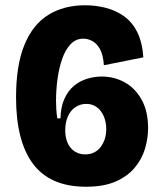

<svg xmlns="http://www.w3.org/2000/svg" viewBox="-20 -695 618 730"><path d="M307 15Q171 15 106 -71.5Q41 -158 41 -325Q41 -446 72.5 -523.5Q104 -601 163 -638Q222 -675 304 -675Q343 -675 381 -665.5Q419 -656 450.5 -634Q482 -612 501.5 -573.5Q521 -535 525 -477L375 -447Q372 -487 360 -508.5Q348 -530 331 -539Q314 -548 297 -548Q268 -548 248 -526.5Q228 -505 216 -470Q204 -435 198.5 -393.5Q193 -352 193 -312Q193 -300 194 -280.5Q195 -261 198 -245H210Q211 -288 224.5 -318.5Q238 -349 260.5 -368Q283 -387 311 -395.5Q339 -404 367 -404Q414 -404 454 -382Q494 -360 518.5 -316Q543 -272 543 -208Q543 -168 531 -128.5Q519 -89 491.5 -56.5Q464 -24 419 -4.5Q374 15 307 15ZM304 -108Q323 -108 338 -115.5Q353 -123 363 -136.5Q373 -150 378.5 -167Q384 -184 384 -204Q384 -231 374.5 -253Q365 -275 348 -287.5Q331 -300 308 -300Q285 -300 266.5 -287.5Q248 -275 238 -252Q228 -229 228 -200Q228 -178 233.5 -161Q239 -144 249.5 -132Q260 -120 274 -114Q288 -108 304 -108Z"/></svg>

Font: Bricolage Grotesque 96pt ExtraBold SemiCondensed ExtraBold
Style: Regular
Weight: 800
Width: 4
Version: Version 1.001;gftools[0.9.33.dev8+g029e19f]